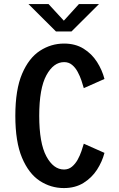

<svg xmlns="http://www.w3.org/2000/svg" viewBox="-20 -922 590 952"><path d="M296.5 10.5Q232 10.5 177.2 -25.2Q122.5 -61 89.2 -139.8Q56 -218.5 56 -348Q56 -477.5 89.5 -556Q123 -634.5 178 -670.2Q233 -706 297.5 -706Q353.5 -706 394.2 -680.8Q435 -655.5 460.8 -615.2Q486.5 -575 498 -530.5L395.5 -485Q391 -501 383.8 -522.8Q376.5 -544.5 365.2 -565.5Q354 -586.5 337.5 -600.2Q321 -614 298 -614Q245.5 -614 210 -548.8Q174.5 -483.5 174.5 -348Q174.5 -212.5 209.8 -147Q245 -81.5 297.5 -81.5Q320 -81.5 336.8 -95.5Q353.5 -109.5 365 -130.2Q376.5 -151 383.8 -172.5Q391 -194 395.5 -209.5L498 -164Q486.5 -120 460.8 -80.2Q435 -40.5 394 -15Q353 10.5 296.5 10.5ZM121 -902H220.5L296.5 -819.5L371.5 -902H471L334.5 -766H257.5Z"/></svg>

Font: Trispace SemiCondensed Medium
Style: Regular
Weight: 500
Width: 4
Designer: Tyler Finck
Foundry: Etcetera Type Company
Version: Version 1.210; ttfautohint (v1.8.3)